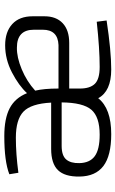

<svg xmlns="http://www.w3.org/2000/svg" viewBox="162 -700 549 914"><g transform="rotate(90 437.0 -242.5)"><path d="M688 -211H468Q473 -115 511 -79Q549 -43 635 -43Q712 -43 802 -55L809 -12Q748 12 627 12Q544 12 495 -13.5Q446 -39 423 -96Q387 -57 324.5 -24.5Q262 8 195 8Q131 8 94 -26Q57 -60 57 -123V-179Q57 -235 90 -266Q123 -297 184 -297H401V-348Q401 -396 378.5 -419Q356 -442 298 -442Q212 -442 83 -428L77 -475Q222 -497 310 -497Q414 -497 447 -435Q496 -497 618 -497Q721 -497 770 -459.5Q819 -422 820 -346Q821 -276 789.5 -243.5Q758 -211 688 -211ZM467 -261H674Q720 -261 738.5 -282.5Q757 -304 756 -345Q755 -395 723 -418.5Q691 -442 621 -442Q536 -442 502 -402.5Q468 -363 467 -261ZM121 -171V-129Q121 -48 206 -48Q252 -47 309.5 -71Q367 -95 411 -135Q401 -178 401 -244V-246H194Q121 -243 121 -171Z"/></g></svg>

Font: Exo 2.0 Light
Style: Regular
Weight: 300
Designer: Natanael Gama
Version: Version 1.001;PS 001.001;hotconv 1.0.70;makeotf.lib2.5.58329